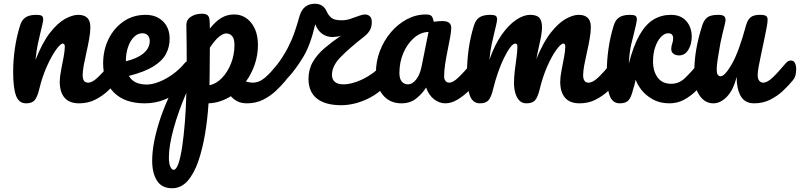

<svg xmlns="http://www.w3.org/2000/svg" viewBox="-20 -545 4258 1022"><path d="M119 5Q80 5 65 -36.5Q50 -78 50 -163Q50 -223 59 -286Q68 -349 87 -410Q96 -439 116 -452.5Q136 -466 174 -466Q194 -466 202 -461Q210 -456 210 -442Q210 -435 205.5 -414Q201 -393 195 -370Q189 -346 181.5 -311.5Q174 -277 169 -226Q205 -318 246 -370.5Q287 -423 326.5 -444.5Q366 -466 396 -466Q461 -466 461 -401Q461 -375 455 -340Q449 -305 440.5 -268Q432 -231 426 -198.5Q420 -166 420 -145Q420 -105 449 -105Q471 -105 499.5 -132Q528 -159 570 -209Q578 -218 584.5 -220.5Q591 -223 597 -223Q611 -223 618 -210.5Q625 -198 625 -178Q625 -164 622 -147.5Q619 -131 606 -116Q584 -89 554 -61Q524 -33 486 -14Q448 5 401 5Q349 5 323.5 -25Q298 -55 298 -110Q298 -135 305 -170.5Q312 -206 318.5 -241Q325 -276 325 -297Q325 -313 314 -313Q302 -313 278.5 -280.5Q255 -248 230.5 -194Q206 -140 190 -75Q179 -28 164.5 -11.5Q150 5 119 5Z M750 5Q644 5 586.5 -52.5Q529 -110 529 -208Q529 -278 557.5 -336.5Q586 -395 637 -430.5Q688 -466 755 -466Q812 -466 847.5 -431.5Q883 -397 883 -338Q883 -295 863.5 -258Q844 -221 796.5 -191.5Q749 -162 666 -141Q692 -95 761 -95Q790 -95 826 -109Q862 -123 898 -148.5Q934 -174 963 -209Q971 -218 977.5 -220.5Q984 -223 990 -223Q1004 -223 1011 -210.5Q1018 -198 1018 -178Q1018 -164 1015 -147.5Q1012 -131 999 -116Q979 -92 942 -63.5Q905 -35 856 -15Q807 5 750 5ZM650 -221V-219Q710 -233 743.5 -261Q777 -289 777 -326Q777 -346 766.5 -357Q756 -368 738 -368Q713 -368 693 -348Q673 -328 661.5 -294.5Q650 -261 650 -221Z M1295 5Q1264 5 1243 -6Q1222 -17 1209 -33Q1182 -16 1152 -6Q1122 4 1090 5Q1085 87 1071.5 167.5Q1058 248 1035.5 313.5Q1013 379 978.5 418Q944 457 896 457Q841 457 815.5 416.5Q790 376 790 310Q790 217 833 87Q876 -43 974 -206Q974 -253 973.5 -310Q973 -367 972 -409Q971 -439 995.5 -455.5Q1020 -472 1055 -472Q1075 -472 1085 -464Q1095 -456 1096 -430Q1096 -412 1097 -393Q1129 -433 1159.5 -450.5Q1190 -468 1226 -468Q1282 -468 1317.5 -423Q1353 -378 1353 -305Q1353 -252 1336 -202Q1319 -152 1289 -111Q1300 -108 1309 -106.5Q1318 -105 1324 -105Q1360 -105 1391 -132Q1422 -159 1464 -209Q1472 -218 1478.5 -220.5Q1485 -223 1491 -223Q1505 -223 1512 -210.5Q1519 -198 1519 -178Q1519 -164 1516 -147.5Q1513 -131 1500 -116Q1478 -89 1448 -61Q1418 -33 1380 -14Q1342 5 1295 5ZM1096 -162Q1096 -127 1095 -91Q1132 -99 1162 -130.5Q1192 -162 1210 -208Q1228 -254 1228 -306Q1228 -338 1216 -352.5Q1204 -367 1184 -367Q1168 -367 1146 -349.5Q1124 -332 1097 -291Q1097 -258 1096.5 -225.5Q1096 -193 1096 -162ZM879 293Q879 327 887 343Q895 359 904 359Q918 359 929.5 326.5Q941 294 949.5 237.5Q958 181 964 106.5Q970 32 972 -51Q930 46 904.5 138Q879 230 879 293Z M2047 -223Q2075 -223 2075 -178Q2075 -141 2056 -116Q2007 -52 1936 -18.5Q1865 15 1796 15Q1713 15 1668 -19.5Q1623 -54 1622 -124Q1622 -175 1645 -215Q1668 -255 1708 -289Q1748 -323 1795 -355Q1785 -351 1771.5 -349.5Q1758 -348 1750 -348Q1719 -348 1695 -365Q1671 -382 1658 -416Q1646 -363 1629.5 -317.5Q1613 -272 1593 -240Q1553 -175 1517.5 -136.5Q1482 -98 1453 -69Q1434 -51 1417 -50.5Q1400 -50 1389.5 -62Q1379 -74 1378.5 -92Q1378 -110 1393 -128Q1416 -156 1442 -185.5Q1468 -215 1492 -255Q1512 -287 1531.5 -331.5Q1551 -376 1574 -458Q1593 -525 1656 -525Q1701 -525 1719 -484Q1729 -462 1745 -449.5Q1761 -437 1798 -437Q1823 -437 1846.5 -445Q1870 -453 1890 -460.5Q1910 -468 1922 -468Q1938 -468 1948.5 -458.5Q1959 -449 1959 -428Q1959 -403 1949.5 -385.5Q1940 -368 1923 -354Q1835 -285 1791 -239Q1747 -193 1747 -146Q1747 -123 1762 -109.5Q1777 -96 1809 -96Q1838 -96 1876 -109Q1914 -122 1952.5 -147.5Q1991 -173 2020 -209Q2031 -223 2047 -223Z M2117 5Q2054 5 2017.5 -40Q1981 -85 1981 -158Q1981 -219 2002.5 -274.5Q2024 -330 2061 -373.5Q2098 -417 2146 -442.5Q2194 -468 2247 -468Q2271 -468 2278 -458.5Q2285 -449 2289 -429Q2301 -431 2312 -432Q2323 -433 2333 -433Q2362 -433 2372 -422.5Q2382 -412 2382 -398Q2382 -381 2376.5 -349Q2371 -317 2363 -279Q2355 -241 2349.5 -204Q2344 -167 2344 -138Q2344 -123 2351.5 -114Q2359 -105 2371 -105Q2391 -105 2419.5 -132Q2448 -159 2490 -209Q2498 -218 2504.5 -220.5Q2511 -223 2517 -223Q2531 -223 2538 -210.5Q2545 -198 2545 -178Q2545 -164 2542 -147.5Q2539 -131 2526 -116Q2504 -89 2475 -61Q2446 -33 2414 -14Q2382 5 2350 5Q2318 5 2290 -17Q2262 -39 2248 -79Q2229 -48 2196.5 -21.5Q2164 5 2117 5ZM2153 -96Q2174 -96 2194.5 -121Q2215 -146 2224 -191L2261 -375Q2219 -374 2183.5 -343Q2148 -312 2127 -263Q2106 -214 2106 -157Q2106 -126 2118.5 -111Q2131 -96 2153 -96Z M2535 5Q2496 5 2481 -36.5Q2466 -78 2466 -163Q2466 -223 2475 -286Q2484 -349 2503 -410Q2512 -439 2532 -452.5Q2552 -466 2590 -466Q2610 -466 2618 -461Q2626 -456 2626 -442Q2626 -435 2621.5 -414Q2617 -393 2611 -370Q2605 -346 2597.5 -311.5Q2590 -277 2585 -227Q2614 -309 2651.5 -361.5Q2689 -414 2728.5 -440Q2768 -466 2801 -466Q2838 -466 2851.5 -449.5Q2865 -433 2865 -401Q2865 -370 2854.5 -324Q2844 -278 2835 -231Q2872 -321 2912.5 -372Q2953 -423 2991.5 -444.5Q3030 -466 3060 -466Q3125 -466 3125 -401Q3125 -375 3119 -340Q3113 -305 3104.5 -268Q3096 -231 3090 -198.5Q3084 -166 3084 -145Q3084 -105 3113 -105Q3135 -105 3163.5 -132Q3192 -159 3234 -209Q3242 -218 3248.5 -220.5Q3255 -223 3261 -223Q3275 -223 3282 -210.5Q3289 -198 3289 -178Q3289 -164 3286 -147.5Q3283 -131 3270 -116Q3248 -89 3217.5 -61Q3187 -33 3149.5 -14Q3112 5 3065 5Q3013 5 2987.5 -25Q2962 -55 2962 -110Q2962 -135 2969 -170.5Q2976 -206 2982.5 -241Q2989 -276 2989 -297Q2989 -313 2978 -313Q2966 -313 2942 -280.5Q2918 -248 2894 -194Q2870 -140 2854 -75Q2843 -28 2828.5 -11.5Q2814 5 2782 5Q2758 5 2743.5 -11Q2729 -27 2722.5 -51.5Q2716 -76 2716 -103Q2716 -136 2720.5 -171.5Q2725 -207 2729.5 -240Q2734 -273 2734 -297Q2734 -313 2723 -313Q2711 -313 2695 -291.5Q2679 -270 2662 -235Q2645 -200 2630.5 -158Q2616 -116 2606 -75Q2595 -28 2580.5 -11.5Q2566 5 2535 5Z M3279 5Q3240 5 3225 -36.5Q3210 -78 3210 -163Q3210 -223 3219 -286Q3228 -349 3247 -410Q3256 -439 3276 -452.5Q3296 -466 3334 -466Q3354 -466 3362 -461Q3370 -456 3370 -442Q3370 -435 3365.5 -414Q3361 -393 3355 -370Q3349 -346 3340 -309Q3331 -272 3327 -206Q3352 -303 3385 -360Q3418 -417 3459.5 -441.5Q3501 -466 3551 -466Q3604 -466 3633 -433Q3662 -400 3662 -350Q3662 -310 3644 -280Q3626 -250 3595 -250Q3576 -250 3564.5 -259Q3553 -268 3553 -284Q3553 -299 3558 -312.5Q3563 -326 3563 -341Q3563 -368 3537 -368Q3517 -368 3498 -348Q3479 -328 3467.5 -294Q3456 -260 3456 -218Q3456 -166 3480.5 -132.5Q3505 -99 3553 -99Q3594 -99 3625.5 -129Q3657 -159 3699 -209Q3707 -218 3713.5 -220.5Q3720 -223 3726 -223Q3740 -223 3747 -210.5Q3754 -198 3754 -178Q3754 -164 3751 -147.5Q3748 -131 3735 -116Q3713 -89 3684.5 -61Q3656 -33 3621 -14Q3586 5 3543 5Q3492 5 3454 -16.5Q3416 -38 3393.5 -67.5Q3371 -97 3364 -121Q3361 -107 3357 -93Q3353 -79 3349 -65Q3339 -25 3324.5 -10Q3310 5 3279 5Z M3777 5Q3732 5 3703.5 -37Q3675 -79 3675 -140Q3675 -217 3685.5 -279Q3696 -341 3718 -410Q3727 -438 3744.5 -452Q3762 -466 3803 -466Q3826 -466 3834 -459Q3842 -452 3842 -438Q3842 -431 3837 -411Q3832 -391 3826 -366Q3820 -341 3815 -317Q3807 -274 3801 -235.5Q3795 -197 3795 -177Q3795 -155 3800.5 -147Q3806 -139 3816 -139Q3838 -139 3875.5 -204Q3913 -269 3951 -410Q3959 -439 3975 -452.5Q3991 -466 4025 -466Q4048 -466 4057 -460.5Q4066 -455 4066 -440Q4066 -426 4060.5 -397Q4055 -368 4047.5 -332Q4040 -296 4032 -259Q4024 -222 4018.5 -192Q4013 -162 4013 -145Q4013 -125 4021.5 -115Q4030 -105 4042 -105Q4064 -105 4092.5 -132Q4121 -159 4163 -209Q4171 -218 4177.5 -220.5Q4184 -223 4190 -223Q4204 -223 4211 -210.5Q4218 -198 4218 -178Q4218 -164 4215 -147.5Q4212 -131 4199 -116Q4177 -89 4147 -61Q4117 -33 4079 -14Q4041 5 3994 5Q3945 5 3923 -33.5Q3901 -72 3901 -136Q3884 -66 3849.5 -30.5Q3815 5 3777 5Z"/></svg>

Font: Pacifico
Style: Regular
Weight: 400
Designer: Vernon Adams
Foundry: Vernon Adams
Version: Version 3.010; ttfautohint (v1.8.4.7-5d5b)